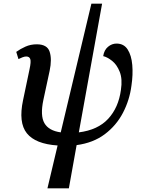

<svg xmlns="http://www.w3.org/2000/svg" viewBox="-20 -780 782 1040"><path d="M237 240 292 8Q172 0 125.5 -58Q79 -116 105 -238L140 -405Q149 -446 144 -460Q139 -474 122 -474Q113 -474 101.5 -469.5Q90 -465 80 -460L68 -499Q90 -515 118 -527.5Q146 -540 179 -540Q236 -540 249 -499.5Q262 -459 249 -397L215 -239Q197 -154 220.5 -113Q244 -72 309 -63L475 -760H533L407 -63Q510 -76 566 -136.5Q622 -197 635 -293Q644 -352 628.5 -391Q613 -430 587 -450.5Q561 -471 539 -476Q544 -509 565 -526.5Q586 -544 611 -544Q651 -544 671.5 -512Q692 -480 696.5 -428Q701 -376 692 -316Q682 -238 646 -169Q610 -100 547.5 -53Q485 -6 395 6L353 240Z"/></svg>

Font: Noto Serif Medium
Style: Italic
Weight: 500
Italic angle: -12°
Designer: Monotype Design Team
Foundry: Monotype Imaging Inc.
Version: Version 2.014; ttfautohint (v1.8.4.7-5d5b)